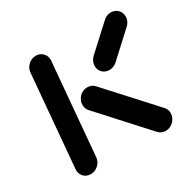

<svg xmlns="http://www.w3.org/2000/svg" viewBox="-122 -642 765 765"><g transform="rotate(-30 260.5 -259.5)"><path d="M87.4 0Q74.4 0 64.1 -6.3Q53.7 -12.6 48.3 -23.7Q43 -34.8 44.1 -47.8L81.1 -471.1Q82.6 -490.7 97.8 -504.6Q113 -518.5 132.6 -518.5Q145.6 -518.5 155.9 -512.2Q166.3 -505.9 171.9 -495Q177.4 -484.1 176.3 -471.1L139.3 -47.8Q137.8 -27.8 122.4 -13.9Q107 0 87.4 0ZM484.4 -53Q484.4 -38.9 477.2 -26.7Q470 -14.4 458 -7.2Q445.9 0 432.6 0Q413 0 399.6 -14.1L207 -225.6Q195.9 -237.4 195.9 -255.2Q195.9 -268.9 203 -280.9Q210 -293 221.9 -300Q233.7 -307 247.4 -307Q257 -307 265.6 -303.3Q274.1 -299.6 280 -293L473 -81.5Q484.4 -68.9 484.4 -53ZM477.8 -518.5Q496.3 -518.5 508.9 -506.1Q521.5 -493.7 521.5 -475.6Q521.5 -464.1 516.9 -454.1Q512.2 -444.1 504.1 -437L394.1 -335.9Q387 -329.6 378 -325.9Q368.9 -322.2 359.3 -322.2Q340.7 -322.2 328.1 -334.4Q315.6 -346.7 315.6 -364.8Q315.6 -375.9 320.2 -385.9Q324.8 -395.9 333 -403.3L442.6 -504.1Q457.8 -518.5 477.8 -518.5Z"/></g></svg>

Font: 26F Galaxy Sans Extra Bold
Style: Italic
Weight: 800
Italic angle: -5°
Designer: C₂₉H₂₅N₃O₅
Version: Version 1.200